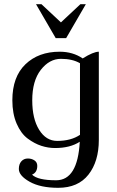

<svg xmlns="http://www.w3.org/2000/svg" viewBox="-20 -697 560 917"><path d="M246 -515 152 -677H178L271 -590L364 -677H390L296 -515ZM452 -450V-29Q452 74 402.5 137Q353 200 258 200Q173 200 121.5 171Q70 142 70 110Q70 87 82 73.5Q94 60 113 60Q131 60 144.5 69Q158 78 158 95Q158 127 133 137Q160 164 248 164Q351 164 361 -20Q315 10 243 10Q210 10 177.5 -0.5Q145 -11 112.5 -35Q80 -59 59.5 -106.5Q39 -154 39 -218Q39 -330 101.5 -390Q164 -450 265 -450Q328 -450 375 -418Q426 -450 452 -450ZM362 -53V-65V-395Q326 -416 271 -416Q216 -416 175 -363.5Q134 -311 134 -218Q134 -130 167 -77Q200 -24 253 -24Q319 -24 362 -53Z"/></svg>

Font: Judson
Style: Regular
Weight: 400
Version: Version 20110429